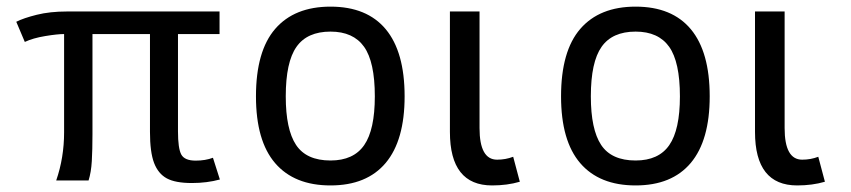

<svg xmlns="http://www.w3.org/2000/svg" viewBox="-20 -547 2580 582"><path d="M561.5 7.8Q511.7 7.8 485.6 -6.3Q459.5 -20.5 447 -53.2Q434.6 -85.9 434.6 -147V-443.8H260.3V-140.1Q260.3 -92.8 258.3 -58.8Q256.3 -24.9 248.5 0H150.4Q174.3 -69.3 174.3 -146V-443.8Q154.3 -443.8 117.2 -437.7Q80.1 -431.6 55.2 -419.9L29.3 -481Q51.3 -492.2 91.3 -502.2Q131.3 -512.2 183.6 -512.2H645.5V-443.8H519.5V-148.9Q519.5 -97.2 529.5 -78.6Q539.6 -60.1 573.2 -60.1Q602.5 -60.1 625.5 -68.8L646.5 -2.9Q607.4 7.8 561.5 7.8Z M981.9 15.1Q872.1 15.1 814 -52.5Q755.9 -120.1 755.9 -254.9Q755.9 -392.1 814.2 -459.5Q872.6 -526.9 981.9 -526.9Q1092.3 -526.9 1149.4 -458.3Q1206.5 -389.6 1206.5 -254.9Q1206.5 -121.6 1149.2 -53.2Q1091.8 15.1 981.9 15.1ZM981.9 -60.5Q1051.8 -60.5 1084 -107.2Q1116.2 -153.8 1116.2 -254.9Q1116.2 -359.4 1083.5 -405.3Q1050.8 -451.2 981.9 -451.2Q911.1 -451.2 878.7 -405Q846.2 -358.9 846.2 -254.9Q846.2 -154.8 877.4 -107.7Q908.7 -60.5 981.9 -60.5Z M1471.7 15.1Q1343.8 15.1 1343.8 -147V-512.2H1433.6V-158.7Q1433.6 -63 1486.8 -63Q1512.7 -63 1535.6 -71.8L1555.7 3.9Q1517.6 15.1 1471.7 15.1Z M1906.7 15.1Q1796.9 15.1 1738.8 -52.5Q1680.7 -120.1 1680.7 -254.9Q1680.7 -392.1 1739 -459.5Q1797.4 -526.9 1906.7 -526.9Q2017.1 -526.9 2074.2 -458.3Q2131.3 -389.6 2131.3 -254.9Q2131.3 -121.6 2074 -53.2Q2016.6 15.1 1906.7 15.1ZM1906.7 -60.5Q1976.6 -60.5 2008.8 -107.2Q2041 -153.8 2041 -254.9Q2041 -359.4 2008.3 -405.3Q1975.6 -451.2 1906.7 -451.2Q1835.9 -451.2 1803.5 -405Q1771 -358.9 1771 -254.9Q1771 -154.8 1802.2 -107.7Q1833.5 -60.5 1906.7 -60.5Z M2396.5 15.1Q2268.6 15.1 2268.6 -147V-512.2H2358.4V-158.7Q2358.4 -63 2411.6 -63Q2437.5 -63 2460.4 -71.8L2480.5 3.9Q2442.4 15.1 2396.5 15.1Z"/></svg>

Font: Cadman
Style: Regular
Weight: 400
Designer: Paul James MIller
Foundry: High-Logic / Made with FontCreator
Version: Version 2.114;March 28, 2021;FontCreator 13.0.0.2683 64-bit